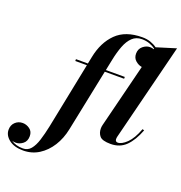

<svg xmlns="http://www.w3.org/2000/svg" viewBox="-366 -920 1257 1330"><g transform="rotate(20 262.0 -255.0)"><path d="M79 -460H167L177.5 -511.5Q200 -625 268.2 -692.5Q336.5 -760 460 -760Q494 -760 521.5 -750.5Q549 -741 569 -726L711.5 -770L531.5 -52.5Q529.5 -44 529.5 -34.5Q529.5 -27 534 -21.2Q538.5 -15.5 548 -15.5Q577 -15.5 613.8 -51Q650.5 -86.5 678.5 -162L691.5 -158Q661 -77.5 617 -33.8Q573 10 504.5 10Q443 10 424 -12.5Q405 -35 405 -68Q405 -81.5 408.5 -95L526 -565Q501.5 -568.5 479.2 -587.5Q457 -606.5 457 -638.5Q457 -673.5 481.5 -693.8Q506 -714 534 -714Q547.5 -714 562 -709L563 -713.5Q544.5 -728 519 -737.2Q493.5 -746.5 462.5 -746.5Q420 -746.5 392 -720Q364 -693.5 346 -646.8Q328 -600 316 -540L299.5 -460H439V-446.5H296.5L202.5 11.5Q188 83 152.8 139Q117.5 195 66 227.5Q14.5 260 -49.5 260Q-116 260 -154.2 229.8Q-192.5 199.5 -192.5 158.5Q-192.5 124 -170 102.8Q-147.5 81.5 -115.5 81.5Q-87.5 81.5 -63.2 99.2Q-39 117 -39 151Q-39 188.5 -63.5 207.5Q-88 226.5 -115 226.5Q-129 226.5 -142.5 222.5Q-107.5 247 -55.5 247Q-20 247 2.2 220.2Q24.5 193.5 39.2 146.8Q54 100 66.5 40L164.5 -446.5H79Z"/></g></svg>

Font: Bodoni* 16pt
Style: Bold Italic
Weight: 700
Italic angle: -13°
Version: Version 2.3